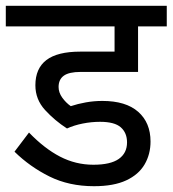

<svg xmlns="http://www.w3.org/2000/svg" viewBox="-30 -642 595 662"><path d="M315 -222Q285 -222 255 -216Q225 -210 201 -199Q159 -226 125.5 -262.5Q92 -299 92 -348Q92 -406 130 -435Q168 -464 247 -464H365V-551H-10V-622H545V-551H446V-394H248Q208 -394 190 -381Q172 -368 172 -342Q172 -323 184.5 -305.5Q197 -288 214 -276Q238 -284 266 -289Q294 -294 323 -294Q404 -294 446.5 -256.5Q489 -219 489 -154Q489 -110 468.5 -75Q448 -40 405 -20Q362 0 294 0Q208 0 140.5 -33.5Q73 -67 20 -119L70 -185Q123 -130 177 -102Q231 -74 292 -74Q351 -74 379.5 -94Q408 -114 408 -151Q408 -184 386.5 -203Q365 -222 315 -222Z"/></svg>

Font: uhindi05
Style: Book
Weight: 400
Designer: Jelle Bosma - Monotype Design Team
Foundry: Monotype Imaging Inc.
Version: Version 2.003